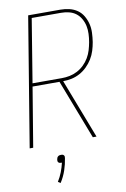

<svg xmlns="http://www.w3.org/2000/svg" viewBox="-102 -794 705 1075"><g transform="rotate(-10 250.0 -257.0)"><path d="M375 0 245 -338H92L36 0H16L137 -735H320Q346 -735 371 -729Q396 -723 416 -709Q436 -695 448.5 -673.5Q461 -652 467 -628Q473 -604 472 -577.5Q471 -551 467 -525Q463 -501 455.5 -477Q448 -453 434.5 -431Q421 -409 402 -390.5Q383 -372 360.5 -360Q338 -348 314 -343Q290 -338 266 -338L396 0ZM262 -356Q284 -356 306.5 -360.5Q329 -365 350 -376Q371 -387 388.5 -404Q406 -421 418 -441.5Q430 -462 436.5 -484Q443 -506 447 -528Q451 -551 452 -574.5Q453 -598 448.5 -619.5Q444 -641 433 -660.5Q422 -680 405 -693Q388 -706 366 -711.5Q344 -717 320 -717H154L95 -356ZM153 221 139 212Q154 188 164 162Q174 136 180 110H176Q172 110 167.5 109Q163 108 160 104.5Q157 101 156.5 96.5Q156 92 157 88Q158 83 159.5 79Q161 75 165 71.5Q169 68 174 67Q179 66 183 66Q187 66 191 67Q195 68 198 71.5Q201 75 201.5 79Q202 83 201 88Q196 122 184.5 156Q173 190 153 221Z"/></g></svg>

Font: Iosevka Thin
Style: Italic
Weight: 100
Italic angle: -9°
Monospace: yes
Designer: Belleve Invis
Foundry: Belleve Invis
Version: Version 32.5.0; ttfautohint (v1.8.4)